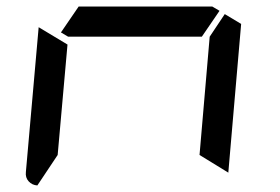

<svg xmlns="http://www.w3.org/2000/svg" viewBox="-20 -566 856 586"><path d="M650 -533 596 -454H188L166 -467L220 -546H628ZM666 -523 716 -493 677 -41V-39L589 -93L620 -454ZM94 0Q78 -1 67.5 -12.5Q57 -24 59 -41L98 -483L186 -430L156 -93Z"/></svg>

Font: DSEG7 Modern
Style: Italic
Weight: 400
Italic angle: -5°
Designer: Keshikan(Twitter:@keshinomi_88pro)
Version: Version 0.46